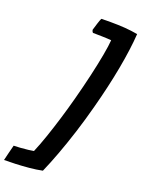

<svg xmlns="http://www.w3.org/2000/svg" viewBox="-299 -908 919 1244"><g transform="rotate(20 161.0 -286.0)"><path d="M326.5 -271.5Q301 -175 271.8 -83.2Q242.5 8.5 212.8 88.5Q183 168.5 155.5 231Q114.5 239.5 66.2 244Q18 248.5 -27.5 250.2Q-73 252 -105 252Q-100 229.5 -91.5 196.2Q-83 163 -78 143.5Q-61.5 143.5 -33.5 141.5Q-5.5 139.5 20.5 136.5Q46.5 133.5 57.5 131Q80 78 103 11Q126 -56 148.5 -130Q171 -204 191 -279Q215.5 -370.5 235.2 -456.2Q255 -542 267.2 -609.5Q279.5 -677 282 -714.5Q254 -717 218.5 -717.8Q183 -718.5 154.5 -719Q146.5 -728 146 -737.5Q152.5 -759.5 160.2 -784Q168 -808.5 174.5 -823Q188 -823.5 206.2 -823.8Q224.5 -824 239.5 -824Q291 -824 336.5 -820.8Q382 -817.5 426.5 -809.5Q419.5 -703.5 393.8 -564.8Q368 -426 326.5 -271.5Z"/></g></svg>

Font: Grandstander SemiBold
Style: Italic
Weight: 600
Italic angle: -15°
Designer: Tyler Finck
Foundry: Etcetera Type Co
Version: Version 1.200; ttfautohint (v1.8.3)